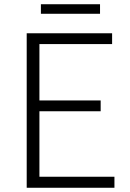

<svg xmlns="http://www.w3.org/2000/svg" viewBox="-20 -886 613 906"><path d="M106 0H520V-52H166V-361H455V-412H166V-678H509V-729H106ZM173 -821H452V-866H173Z"/></svg>

Font: Source Han Sans SC Light
Style: Regular
Weight: 300
Designer: Ryoko NISHIZUKA (kana & ideographs); Paul D. Hunt (Latin, Greek & Cyrillic); Wenlong ZHANG (bopomofo); Sandoll Communica
Foundry: Adobe Systems Incorporated
Version: Version 1.004;PS 1.004;hotconv 1.0.82;makeotf.lib2.5.63406